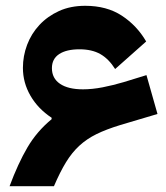

<svg xmlns="http://www.w3.org/2000/svg" viewBox="-20 -642 573 662"><path d="M13 0Q42 -78 74.5 -133.5Q107 -189 158 -231V-236Q111 -267 85 -312Q59 -357 59 -408Q59 -449 73.5 -487.5Q88 -526 116 -556Q144 -586 183.5 -604Q223 -622 274 -622Q348 -622 400 -588Q452 -554 484 -499L377 -404Q355 -439 326 -455.5Q297 -472 254 -472Q209 -472 184 -455.5Q159 -439 159 -407Q159 -372 187 -353Q215 -334 266 -334Q298 -334 334 -341Q370 -348 407 -359L485 -383L523 -249L395 -211Q346 -196 312.5 -179.5Q279 -163 253.5 -139.5Q228 -116 207.5 -82.5Q187 -49 166 0Z"/></svg>

Font: IBM Plex Arabic
Style: Bold
Weight: 700
Designer: Mike Abbink, Paul van der Laan, Pieter van Rosmalen, Wael Morcos, Khajak Apelian
Foundry: Bold Monday
Version: Version 1.0